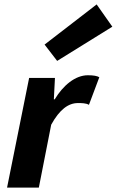

<svg xmlns="http://www.w3.org/2000/svg" viewBox="-20 -850 529 870"><path d="M12 0H156L212 -285C250 -354 290 -383 333 -383C349 -383 370 -383 383 -375L430 -500C420 -506 404 -509 378 -509C321 -509 266 -463 228 -400H224L229 -497H112ZM239 -574 489 -729 418 -830 182 -648Z"/></svg>

Font: Source Sans Pro
Style: Bold Italic
Weight: 700
Italic angle: -11°
Designer: Paul D. Hunt
Foundry: Adobe Systems Incorporated
Version: Version 3.006;hotconv 1.0.111;makeotfexe 2.5.65597